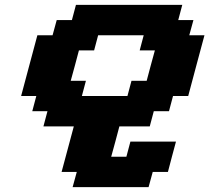

<svg xmlns="http://www.w3.org/2000/svg" viewBox="-20 -645 861 790"><path d="M278.8 125H591.3L608.4 62.5H670.9Q676.3 42 687.3 0Q698.2 -42 704.1 -62.5H516.6L500 0H437.5Q443.4 -21 454.6 -62.5Q465.8 -104 471.2 -125H596.2L612.8 -187.5H675.3L691.9 -250H754.4Q765.6 -292 787.8 -375.2Q810.1 -458.5 821.3 -500H758.8L775.9 -562.5H713.4L730 -625H292.5L275.9 -562.5H213.4L196.3 -500H133.8Q122.6 -458 100.3 -375Q78.1 -292 66.9 -250H129.4L112.8 -187.5H175.3L158.7 -125H283.7L233.4 62.5H295.9ZM504.4 -250H316.9L333.5 -312.5H271Q276.9 -333 288.1 -375Q299.3 -417 304.7 -437.5H367.2L383.8 -500H571.3L554.7 -437.5H617.2Q611.3 -417 600.1 -375Q588.9 -333 583.5 -312.5H521Z"/></svg>

Font: Faithful 32x
Style: SemiboldOblique
Weight: 400
Foundry: Faithful Resource Pack
Version: Version 1.0; January 27, 2023